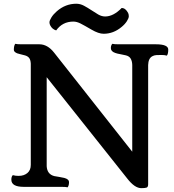

<svg xmlns="http://www.w3.org/2000/svg" viewBox="-20 -981 916 1008"><path d="M39.6 0ZM105 0Q39.6 0 39.6 -37.6Q39.6 -54.7 47.4 -61.5Q61.5 -57.6 76.9 -57.6Q92.3 -57.6 103.8 -61.5Q115.2 -65.4 124 -72.8Q141.6 -87.9 141.6 -115.2V-647Q140.6 -666.5 133.3 -676.3Q126 -686 111.3 -690.2Q96.7 -694.3 87.2 -696.3Q77.6 -698.2 69.8 -701.2Q52.7 -708.5 52.7 -719.2Q52.7 -741.7 60.1 -751Q70.3 -748.5 91.3 -748.5H186.5Q229.5 -748.5 263.7 -705.1L674.3 -184.6V-640.1Q673.8 -659.7 666.3 -672.9Q658.7 -686 640.9 -690.4Q623 -694.8 609.4 -697Q595.7 -699.2 585 -703.1Q562 -710.9 562 -728.5Q562 -743.2 569.8 -751Q580.1 -748.5 601.1 -748.5H797.9Q863.3 -748.5 863.3 -720.7Q863.3 -697.3 856 -689Q843.8 -692.4 827.9 -692.4Q812 -692.4 800.3 -691.7Q788.6 -690.9 779.3 -685.5Q758.8 -674.3 757.8 -639.6V-13.7Q757.8 0.5 750 3.7Q742.2 6.8 721.7 6.8Q687 6.8 647.5 -44.4L225.1 -575.7V-108.4Q227.5 -66.4 264.6 -56.6Q278.8 -53.7 292.7 -51.8Q306.6 -49.8 317.4 -46.9Q342.3 -40.5 342.3 -24.4Q342.3 -6.8 335 2.4Q324.7 0 303.7 0ZM365.2 -867.7Q308.1 -867.7 274.9 -821.3Q254.4 -827.1 243.7 -847.7Q239.7 -855 239.7 -864Q239.7 -873 249.8 -889.4Q259.8 -905.8 278.3 -921.9Q323.7 -961.4 380.4 -961.4Q401.4 -961.4 420.9 -950.9Q440.4 -940.4 459 -928Q477.5 -915.5 495.6 -905Q513.7 -894.5 532.2 -894.5Q575.2 -894.5 618.7 -939Q639.2 -939 652.8 -912.6Q656.2 -905.3 656.2 -895.5Q656.2 -885.7 646 -869.6Q635.7 -853.5 617.7 -838.9Q575.2 -803.7 523.9 -803.7Q497.6 -803.7 460 -825.7Q422.4 -847.7 402.6 -857.7Q382.8 -867.7 365.2 -867.7Z"/></svg>

Font: Quando
Style: Regular
Weight: 400
Version: Version 1.002